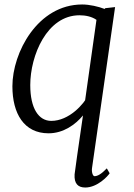

<svg xmlns="http://www.w3.org/2000/svg" viewBox="-20 -588 599 861"><path d="M197.8 9.8C264.6 9.8 318.8 -29.8 352.1 -70.3C332 67.4 314.9 186.5 314.5 193.8C312 235.8 330.1 252.9 362.3 252.9C417 252.9 463.9 201.7 471.7 189L459 167C434.6 192.4 417.5 202.1 403.8 202.1C396.5 202.1 390.1 184.6 392.6 166L496.1 -556.2L452.1 -551.3L449.2 -547.9C421.4 -558.6 381.8 -567.9 348.6 -567.9C148.9 -567.9 35.6 -352.1 35.6 -201.2C35.6 -79.1 87.4 9.8 197.8 9.8ZM210 -45.9C153.3 -45.9 115.7 -101.6 115.7 -206.5C115.7 -338.9 190.4 -519.5 336.4 -519.5C363.8 -519.5 391.6 -513.7 412.6 -499C405.8 -448.2 377 -244.1 352.1 -70.3C369.1 -91.3 380.9 -112.8 385.3 -128.9L376 -161.6C356.4 -121.1 289.6 -45.9 210 -45.9Z"/></svg>

Font: Merriweather
Style: Light Italic
Weight: 300
Italic angle: -7.5°
Designer: Eben Sorkin
Foundry: Eben Sorkin
Version: Version 1.001